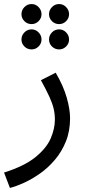

<svg xmlns="http://www.w3.org/2000/svg" viewBox="-45 -698 432 948"><path d="M4 230 -25 154Q76 122 130.5 77.5Q185 33 205.5 -15Q226 -63 226 -107Q226 -135 220 -161Q214 -187 199 -220Q184 -253 157 -302L230 -339Q268 -274 284.5 -216Q301 -158 301 -114Q301 -51 280.5 0Q260 51 226.5 90.5Q193 130 153.5 158Q114 186 74.5 204Q35 222 4 230ZM111 -579Q90 -579 75.5 -593.5Q61 -608 61 -628Q61 -648 75.5 -663Q90 -678 111 -678Q131 -678 145.5 -663Q160 -648 160 -628Q160 -608 145.5 -593.5Q131 -579 111 -579ZM247 -579Q226 -579 211.5 -593.5Q197 -608 197 -628Q197 -648 211.5 -663Q226 -678 247 -678Q267 -678 281.5 -663Q296 -648 296 -628Q296 -608 281.5 -593.5Q267 -579 247 -579ZM111 -454Q90 -454 75.5 -468.5Q61 -483 61 -503Q61 -523 75.5 -538Q90 -553 111 -553Q131 -553 145.5 -538Q160 -523 160 -503Q160 -483 145.5 -468.5Q131 -454 111 -454ZM247 -454Q226 -454 211.5 -468.5Q197 -483 197 -503Q197 -523 211.5 -538Q226 -553 247 -553Q267 -553 281.5 -538Q296 -523 296 -503Q296 -483 281.5 -468.5Q267 -454 247 -454Z"/></svg>

Font: TSCustom
Style: Regular
Weight: 400
Designer: Monotype Design Team
Foundry: Monotype Imaging Inc.
Version: Version 2.004; ttfautohint (v1.8.3) -l 8 -r 50 -G 200 -x 14 